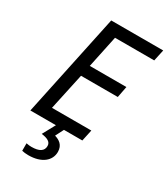

<svg xmlns="http://www.w3.org/2000/svg" viewBox="-229 -816 1011 1158"><g transform="rotate(30 277.0 -237.0)"><path d="M41 0H219L171 88C211 93 238 105 238 134C238 169 211 187 156 187C147 187 133 186 120 183V235C132 238 147 240 165 240C258 240 310 194 310 134C310 85 277 66 246 57L275 0H403L420 -79H146L201 -334H457L472 -412H217L264 -635H537L554 -714H192Z"/></g></svg>

Font: BC Sans
Style: Italic
Weight: 400
Italic angle: -12°
Designer: Monotype Design Team
Designer: Province of B.C.
Foundry: Monotype Imaging Inc.
Version: Version 2.000;GOOG;noto-source:20170915:90ef993387c0